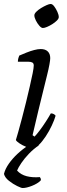

<svg xmlns="http://www.w3.org/2000/svg" viewBox="-33 -747 337 967"><path d="M130 0Q117 0 98.5 -7.5Q80 -15 65 -25Q50 -35 47 -42Q51 -54 59 -83Q67 -112 77.5 -151Q88 -190 98 -231.5Q108 -273 117 -311.5Q126 -350 131.5 -378Q137 -406 137 -417Q137 -428 130 -432Q123 -436 111 -436H57Q57 -445 59.5 -454Q62 -463 64 -467Q80 -474 100 -482Q120 -490 139 -495Q158 -500 172 -500Q195 -500 207.5 -488Q220 -476 220 -454Q220 -445 216 -422.5Q212 -400 203.5 -366Q195 -332 184 -287Q173 -242 159.5 -187Q146 -132 131 -66L141 -59Q151 -69 166.5 -89.5Q182 -110 197.5 -134Q213 -158 223 -176Q232 -176 238.5 -172Q245 -168 247 -164Q241 -143 228 -115Q215 -87 197.5 -60.5Q180 -34 162.5 -17Q145 0 130 0ZM183 -606Q175 -606 165 -617.5Q155 -629 147.5 -644Q140 -659 140 -670Q140 -678 150 -688Q160 -698 174 -706.5Q188 -715 201.5 -721Q215 -727 222 -727Q231 -727 240 -715Q249 -703 256 -687.5Q263 -672 263 -661Q263 -653 253.5 -643.5Q244 -634 230.5 -625.5Q217 -617 204 -611.5Q191 -606 183 -606ZM81 200Q74 200 53.5 190Q33 180 12.5 164Q-8 148 -13 129Q-7 104 11.5 77.5Q30 51 56 27Q82 3 109 -14L163 -15Q136 3 113 27Q90 51 74.5 74Q59 97 53 112Q72 133 101.5 140.5Q131 148 168 145Q170 149 172 152.5Q174 156 172 162Q156 178 128 189Q100 200 81 200Z"/></svg>

Font: Texturina 12pt Light
Style: Italic
Weight: 300
Italic angle: -11°
Designer: Guillermo Torres Carreño
Foundry: Omnibus-Type
Version: Version 1.002